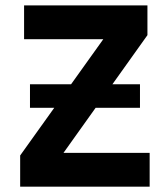

<svg xmlns="http://www.w3.org/2000/svg" viewBox="-20 -696 627 716"><path d="M538.1 0H55.2V-116.2L365.2 -549.8H69.8V-675.8H529.8V-564.9L216.8 -126H538.1ZM502 -293.9H91.8V-381.8H502Z"/></svg>

Font: Cadman
Style: Bold
Weight: 700
Designer: Paul James MIller
Foundry: High-Logic / Made with FontCreator
Version: Version 2.114;March 28, 2021;FontCreator 13.0.0.2683 64-bit